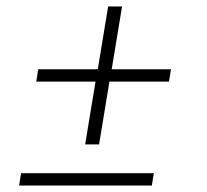

<svg xmlns="http://www.w3.org/2000/svg" viewBox="-20 -573 640 593"><path d="M243 -127 275 -321H92L98 -359H282L314 -553H357L325 -359H508L502 -321H318L286 -127ZM39 0 45 -38H455L449 0Z"/></svg>

Font: Iosevka SS04 XLt Ex Obl
Style: Regular
Weight: 200
Width: 7
Italic angle: -9°
Monospace: yes
Designer: Belleve Invis
Foundry: Belleve Invis
Version: Version 19.0.0; ttfautohint (v1.8.4)